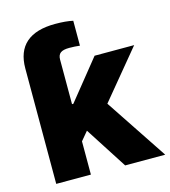

<svg xmlns="http://www.w3.org/2000/svg" viewBox="-109 -821 807 909"><g transform="rotate(-15 294.0 -366.5)"><path d="M54.2 -414.6V-565.4Q54.2 -648.9 102.3 -690.9Q150.4 -732.9 245.1 -732.9Q270.5 -732.9 292.7 -731Q314.9 -729 332 -725.1V-603Q320.3 -604.5 306.9 -605.2Q293.5 -606 279.8 -606Q250.5 -606 237.3 -596.2Q224.1 -586.4 224.1 -564V-414.6ZM207 -142.6V-345.2H230.5L386.7 -539.1H580.6L352.1 -262.7H307.6ZM54.2 0V-539.1H224.1V0ZM392.1 0 247.6 -224.6 358.9 -345.2 588.4 0Z"/></g></svg>

Font: Inter 18pt ExtraBold
Style: Regular
Weight: 800
Designer: Rasmus Andersson
Foundry: rsms
Version: Version 4.001;git-66647c0bb